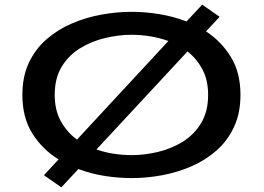

<svg xmlns="http://www.w3.org/2000/svg" viewBox="-20 -757 1140 828"><path d="M169.5 -1.5 232.5 -69.5Q163.5 -112 120 -180.5Q76.5 -249 76.5 -348Q76.5 -426.5 104.2 -485.8Q132 -545 180 -587Q228 -629 288.8 -655.2Q349.5 -681.5 416.2 -693.8Q483 -706 548 -706Q606.5 -706 667.5 -696Q728.5 -686 784.5 -664.5L852 -737L927 -684.5L868.5 -621.5Q934 -579 975.5 -511.5Q1017 -444 1017 -348Q1017 -269 989.2 -209.5Q961.5 -150 913.8 -108Q866 -66 805.5 -39.8Q745 -13.5 678.8 -1.2Q612.5 11 548 11Q491 11 431.8 1.8Q372.5 -7.5 318 -28L244.5 51ZM216 -348Q216 -281 242.8 -233.5Q269.5 -186 312 -155L706 -580Q668 -594 627.2 -600.5Q586.5 -607 548 -607Q492 -607 433.8 -593.2Q375.5 -579.5 326 -549.2Q276.5 -519 246.2 -469.5Q216 -420 216 -348ZM548 -88Q603.5 -88 661.2 -101.8Q719 -115.5 768 -145.8Q817 -176 847.2 -225.8Q877.5 -275.5 877.5 -348Q877.5 -412 852.8 -458.2Q828 -504.5 788.5 -535L396 -112.5Q433 -99.5 472 -93.8Q511 -88 548 -88Z"/></svg>

Font: Trispace Expanded Medium
Style: Regular
Weight: 500
Width: 7
Designer: Tyler Finck
Foundry: Etcetera Type Company
Version: Version 1.210; ttfautohint (v1.8.3)